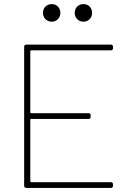

<svg xmlns="http://www.w3.org/2000/svg" viewBox="-20 -918 616 938"><path d="M233 -812C257 -812 275 -831 275 -855C275 -880 257 -898 233 -898C208 -898 190 -880 190 -855C190 -831 208 -812 233 -812ZM388 -812C412 -812 430 -831 430 -855C430 -880 412 -898 388 -898C363 -898 345 -880 345 -855C345 -831 363 -812 388 -812ZM532 -682V-690C532 -696 528 -700 522 -700H108C102 -700 98 -696 98 -690V-10C98 -4 102 0 108 0H522C528 0 532 -4 532 -10V-18C532 -24 528 -28 522 -28H132C130 -28 128 -30 128 -32V-333C128 -335 130 -337 132 -337H413C419 -337 423 -341 423 -347V-355C423 -361 419 -365 413 -365H132C130 -365 128 -367 128 -369V-668C128 -670 130 -672 132 -672H522C528 -672 532 -676 532 -682Z"/></svg>

Font: Barlow Thin
Style: Regular
Weight: 250
Designer: Jeremy Tribby
Foundry: Tribby Type
Version: Version 1.422;hotconv 1.0.109;makeotfexe 2.5.65596